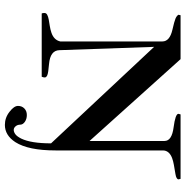

<svg xmlns="http://www.w3.org/2000/svg" viewBox="-6 -608 767 794"><g transform="rotate(90 377.0 -210.5)"><path d="M296.9 0H35.2Q33.2 -3.4 33.2 -11.2Q33.2 -19 41 -22.9Q48.8 -26.9 60.8 -29.1Q72.8 -31.2 86.9 -33.4Q101.1 -35.6 114.3 -40Q145 -50.3 150.9 -76.7V-499Q150.9 -529.3 102.5 -540.5Q67.9 -548.3 56.4 -553.2Q44.9 -558.1 40.5 -565.4L42.5 -574.2H224.1L562.5 -197.8V-507.8Q562.5 -538.1 506.3 -545.4Q450.2 -552.7 450.2 -565.4Q450.2 -566.9 452.6 -574.2H719.2Q721.2 -568.4 721.2 -565.9Q721.2 -556.6 699 -553Q676.8 -549.3 661.4 -546.6Q646 -543.9 632.8 -539.1Q601.6 -526.9 601.6 -501V-57.1Q601.6 55.2 567.4 108.9Q539.1 152.3 496.1 152.3Q465.8 152.3 441.4 132.8Q417.5 114.3 417.5 98.1Q417.5 82 428 71.8Q438.5 61.5 455.1 61.5Q471.7 61.5 483.4 69.8Q495.1 78.1 495.1 89.1Q495.1 100.1 501.7 107.9Q508.3 115.7 516.8 115.7Q525.4 115.7 534.7 108.9Q543.9 102.1 552.7 84.5Q572.3 43.9 572.3 -38.6L173.3 -464.8L187 -73.2Q188 -35.2 244.1 -30.3Q280.8 -27.3 290.3 -23.2Q299.8 -19 299.8 -12.9Q299.8 -6.8 296.9 0Z"/></g></svg>

Font: RadleyRegular
Style: Regular
Weight: 400
Designer: vernon adams
Foundry: vernon adams
Version: Version 1.000;PS 001.001;hotconv 1.0.56